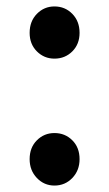

<svg xmlns="http://www.w3.org/2000/svg" viewBox="-20 -562 338 596"><path d="M149 -380Q117 -380 94.5 -402.5Q72 -425 72 -460Q72 -496 94.5 -519Q117 -542 149 -542Q182 -542 204.5 -519Q227 -496 227 -460Q227 -425 204.5 -402.5Q182 -380 149 -380ZM149 14Q117 14 94.5 -9.5Q72 -33 72 -68Q72 -104 94.5 -126.5Q117 -149 149 -149Q182 -149 204.5 -126.5Q227 -104 227 -68Q227 -33 204.5 -9.5Q182 14 149 14Z"/></svg>

Font: Noto Sans SC Medium
Style: Regular
Weight: 500
Designer: Ryoko NISHIZUKA  (kana, bopomofo & ideographs); Paul D. Hunt (Latin, Greek & Cyrillic); Sandoll Communications , Soo-you
Foundry: Adobe
Version: Version 2.004-H2;hotconv 1.0.118;makeotfexe 2.5.65603